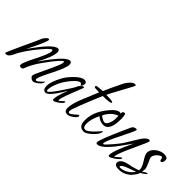

<svg xmlns="http://www.w3.org/2000/svg" viewBox="-14 -1007 1503 1503"><g transform="rotate(45 737.5 -256.0)"><path d="M306 13Q296 13 284 3.5Q272 -6 272 -15Q272 -23 279 -41L333 -157Q373 -241 373 -260Q373 -269 368 -269Q349 -269 256 -139Q231 -105 213.5 -72.5Q196 -40 185 -10Q181 3 163 3Q147 3 147 -14Q147 -35 197 -133Q246 -230 246 -257Q246 -270 239 -270Q220 -270 136 -162Q108 -126 86.5 -92.5Q65 -59 51 -27Q33 12 6 12Q-3 12 -3 3Q-3 0 53 -123Q84 -188 100.5 -225Q117 -262 120 -270Q125 -282 138 -296.5Q151 -311 161 -311Q167 -311 167 -303Q167 -280 91 -129Q216 -309 265 -309Q283 -309 283 -284Q283 -233 221 -120Q352 -308 398 -308Q418 -308 418 -282Q418 -245 366 -144Q313 -41 313 -21Q313 -9 322 -9Q332 -9 354 -31Q375 -52 376 -52Q378 -52 378 -49Q378 -37 365 -22.5Q352 -8 335.5 2.5Q319 13 306 13Z M528 7Q519 7 519 -6Q519 -40 556 -133Q534 -93 505 -52Q463 6 440 6Q408 6 408 -39Q408 -86 450 -162Q469 -197 508 -236Q554 -282 585 -282Q610 -282 610 -262Q610 -254 605.5 -241Q601 -228 595 -228Q594 -228 589 -237Q584 -245 578 -245Q557 -245 521 -204Q470 -146 450 -89Q435 -49 435 -25Q435 -11 442 -11Q458 -11 516 -98Q544 -139 561 -166.5Q578 -194 583 -207Q586 -215 599.5 -227.5Q613 -240 620 -240Q624 -240 624 -234Q624 -228 618 -213Q554 -57 554 -32Q554 -23 558 -23Q561 -23 577 -39Q593 -55 597 -55Q601 -55 601 -49Q601 -41 586.5 -27.5Q572 -14 554.5 -3.5Q537 7 528 7Z M680 6Q646 6 646 -34Q646 -55 654.5 -87.5Q663 -120 681 -163L735 -293Q731 -293 726 -293.5Q721 -294 713 -294L691 -295Q680 -295 680 -308Q680 -314 697 -316L719 -318Q729 -319 736.5 -320Q744 -321 749 -321Q760 -348 778.5 -388Q797 -428 823 -480Q859 -538 891 -538Q899 -538 899 -531Q899 -524 850 -436Q824 -388 808.5 -359Q793 -330 789 -319Q864 -319 864 -308Q864 -293 775 -293Q674 -53 674 -28Q674 -12 686 -12Q696 -12 722 -35Q745 -57 750 -57Q756 -57 756 -48Q756 -38 742 -25Q728 -12 710 -3Q692 6 680 6Z M864 10Q810 10 810 -59V-64Q810 -159 892 -253Q931 -298 959 -298Q967 -298 971 -294Q970 -321 991 -321Q1005 -321 1005 -267Q1005 -135 938 -135Q898 -135 869 -164Q838 -101 838 -50Q838 -9 865 -9Q877 -9 894.5 -22.5Q912 -36 929 -53.5Q946 -71 957.5 -84.5Q969 -98 969 -98Q973 -98 973 -92Q973 -80 962 -63.5Q951 -47 934.5 -31Q918 -15 901 -3.5Q884 8 872 10ZM930 -156Q950 -156 962 -188Q972 -212 972 -238V-254Q972 -265 971.5 -269.5Q971 -274 971 -271Q911 -249 879 -181Q913 -156 930 -156Z M1145 8Q1137 8 1137 -4Q1137 -51 1210 -201Q1146 -111 1121 -79Q1052 6 1012 6Q999 6 999 -7Q999 -34 1079 -214Q1083 -222 1090 -238Q1097 -254 1107 -276Q1118 -297 1144 -297Q1151 -297 1151 -291Q1151 -279 1096 -170Q1040 -60 1040 -37Q1040 -30 1044 -29Q1053 -29 1098 -82Q1114 -101 1126.5 -116.5Q1139 -132 1148 -145Q1150 -149 1157 -159.5Q1164 -170 1174 -187L1217 -257Q1233 -283 1248 -295.5Q1263 -308 1274 -308Q1285 -308 1285 -299Q1285 -289 1230 -172Q1174 -52 1174 -23Q1174 -19 1175 -19Q1176 -19 1198 -39Q1218 -58 1226 -58Q1228 -56 1228 -54Q1228 -48 1218 -37.5Q1208 -27 1193.5 -16.5Q1179 -6 1165.5 1Q1152 8 1145 8Z M1270 26Q1222 26 1222 -4Q1222 -24 1248 -41Q1266 -52 1293 -57Q1312 -61 1327 -64Q1342 -67 1353 -71L1386 -82Q1387 -85 1387.5 -88Q1388 -91 1388 -94Q1388 -117 1361 -160Q1333 -203 1333 -223Q1333 -247 1349 -267Q1365 -287 1389.5 -299.5Q1414 -312 1438 -312Q1478 -312 1478 -285Q1478 -251 1458 -251Q1450 -251 1448 -268Q1447 -284 1438 -284Q1427 -284 1413 -273.5Q1399 -263 1389.5 -248.5Q1380 -234 1380 -222Q1380 -211 1398 -175Q1415 -138 1415 -120Q1415 -118 1414.5 -114.5Q1414 -111 1413 -106Q1412 -102 1411.5 -98Q1411 -94 1411 -92Q1414 -95 1422.5 -100Q1431 -105 1440 -109.5Q1449 -114 1452 -114Q1454 -114 1454 -113Q1454 -108 1445.5 -100Q1437 -92 1426.5 -85Q1416 -78 1408 -75V-73Q1406 -64 1397 -50Q1388 -36 1377 -23Q1366 -10 1356 -3Q1318 26 1270 26ZM1269 8Q1289 8 1311 -1Q1333 -10 1351.5 -25.5Q1370 -41 1378 -58Q1358 -51 1341 -44.5Q1324 -38 1310 -33Q1259 -14 1259 3Q1259 8 1269 8Z"/></g></svg>

Font: Petemoss
Style: Regular
Weight: 400
Designer: Robert E. Leuschke
Foundry: Robert E. Leuschke
Version: Version 1.010; ttfautohint (v1.8.3)